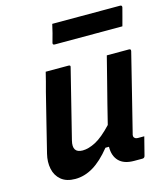

<svg xmlns="http://www.w3.org/2000/svg" viewBox="-113 -844 827 944"><g transform="rotate(-15 300.0 -372.0)"><path d="M149 -536H265Q277 -536 273 -525Q251 -437 229.5 -350.5Q208 -264 186 -176Q171 -115 225 -115Q255 -115 291.5 -134Q328 -153 376 -204Q388 -255 401 -304.5Q414 -354 428 -410Q442 -466 460 -536H573Q584 -536 581 -524Q557 -427 531.5 -324.5Q506 -222 484 -134Q478 -116 486 -110Q491 -104 504 -104H535Q529 -81 523 -57Q517 -33 511 -10Q508 0 498 0H456Q404 0 378.5 -26.5Q353 -53 354 -99H336Q290 -42 245.5 -15.5Q201 11 154 11Q109 11 82.5 -11Q56 -33 48.5 -69Q41 -105 51 -145Q69 -219 87.5 -292.5Q106 -366 124 -439Q131 -465 137.5 -489.5Q144 -514 149 -536ZM241 -755H586Q597 -755 595 -744Q589 -720 583 -698.5Q577 -677 571 -654H227Q215 -654 218 -665Q225 -689 230.5 -710.5Q236 -732 241 -755Z"/></g></svg>

Font: Recursive Sn Lnr St SmB
Style: Italic
Weight: 600
Italic angle: -15°
Version: Version 1.079;hotconv 1.0.112;makeotfexe 2.5.65598; ttfautoh